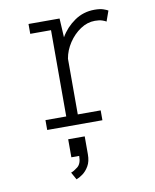

<svg xmlns="http://www.w3.org/2000/svg" viewBox="-85 -577 720 892"><g transform="rotate(-10 275.0 -131.0)"><path d="M109 0V-46.5H207V-453.5H109V-500H255.5L260.5 -410.5Q285.5 -454 327.5 -483Q369.5 -512 422 -512Q448 -512 463.8 -506.5Q479.5 -501 485.5 -497L468 -448Q463.5 -451.5 450 -456.2Q436.5 -461 415 -461Q379 -461 346.5 -439.2Q314 -417.5 291 -382.8Q268 -348 261.5 -309.5V-46.5H369.5V0ZM197.5 144.5V59.5H275.5V144.5Q275.5 177.5 262.8 199.2Q250 221 233.2 233Q216.5 245 203.5 249.5L184 214.5Q197 210.5 215.8 195.8Q234.5 181 234.5 144.5Z"/></g></svg>

Font: Trispace SemiCondensed ExtraLight
Style: Regular
Weight: 200
Width: 4
Designer: Tyler Finck
Foundry: Etcetera Type Company
Version: Version 1.210; ttfautohint (v1.8.3)